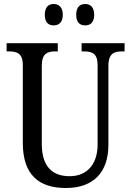

<svg xmlns="http://www.w3.org/2000/svg" viewBox="-20 -930 656 960"><path d="M406 -803C430 -803 451 -816 451 -856C451 -896 430 -910 406 -910C381 -910 361 -896 361 -856C361 -816 381 -803 406 -803ZM248 -803C272 -803 294 -816 294 -856C294 -896 272 -910 248 -910C224 -910 204 -896 204 -856C204 -816 224 -803 248 -803ZM310 10C450 10 522 -72 522 -205V-601C522 -664 552 -673 592 -673H603V-714H388V-673H399C439 -673 468 -664 468 -605V-207C468 -117 422 -49 328 -49C246 -49 189 -93 189 -210V-601C189 -664 218 -673 258 -673H269V-714H13V-673H25C64 -673 94 -664 94 -605V-216C94 -53 177 10 310 10Z"/></svg>

Font: Noto Serif Ethiopic Cn
Style: Regular
Weight: 400
Width: 3
Designer: Monotype Design Team
Foundry: Monotype Imaging Inc.
Version: Version 2.102